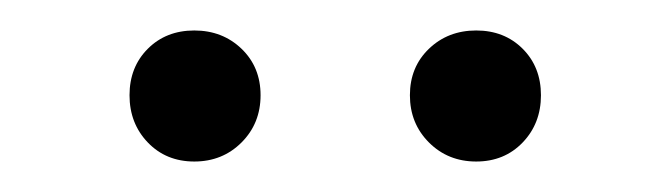

<svg xmlns="http://www.w3.org/2000/svg" viewBox="-20 -789 440 126"><path d="M107.5 -769Q126 -769 138.5 -757Q151 -745 151 -726.5Q151 -708 138.5 -695.5Q126 -683 107.5 -683Q89 -683 77 -695.5Q65 -708 65 -726.5Q65 -745 77 -757Q89 -769 107.5 -769ZM292.5 -769Q311 -769 323 -757Q335 -745 335 -726.5Q335 -708 323 -695.5Q311 -683 292.5 -683Q274 -683 261.5 -695.5Q249 -708 249 -726.5Q249 -745 261.5 -757Q274 -769 292.5 -769Z"/></svg>

Font: Hind Jalandhar Light
Style: Regular
Weight: 300
Designer: Namrata Goyal
Foundry: Indian Type Foundry
Version: Version 0.702;PS 1.0;hotconv 1.0.81;makeotf.lib2.5.63406